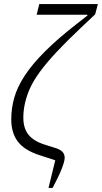

<svg xmlns="http://www.w3.org/2000/svg" viewBox="-20 -768 498 938"><path d="M250 15 173 -10Q99 -34 67 -76.5Q35 -119 35 -185Q35 -238 49.5 -290Q64 -342 100.5 -398Q137 -454 199.5 -516.5Q262 -579 357 -653L407 -692V-696H159L172 -748H458L445 -698L376 -633Q304 -565 256 -513.5Q208 -462 177 -420Q146 -378 129 -342Q112 -306 103 -268Q94 -230 94 -193Q94 -141 119.5 -109.5Q145 -78 200 -61L257 -43Q278 -35 287 -24Q296 -13 296 3Q296 20 281 58Q266 96 237 150H217Z"/></svg>

Font: IBM Plex Serif Light
Style: Italic
Weight: 300
Italic angle: -14°
Designer: Mike Abbink, Paul van der Laan, Pieter van Rosmalen
Foundry: Bold Monday
Version: Version 3.001